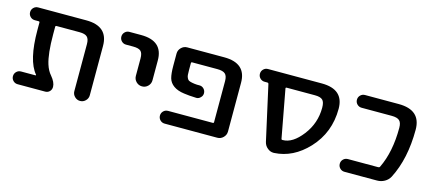

<svg xmlns="http://www.w3.org/2000/svg" viewBox="-45 -915 2832 1264"><g transform="rotate(15 1370.5 -283.5)"><path d="M244.1 -458Q236.3 -458 236.3 -451.2V-400.4Q236.3 -266.6 257.8 -199.2Q270.5 -159.2 293 -133.8Q325.2 -95.7 325.2 -64.5Q325.2 -45.9 313 -33.7Q300.8 -21.5 283.2 -21.5H95.7Q77.1 -21.5 64.5 -34.2Q51.8 -46.9 51.8 -64.9Q51.8 -83 64.5 -95.7Q77.1 -108.4 95.7 -108.4H193.4Q196.3 -108.4 196.8 -110.4Q197.3 -112.3 196.3 -113.3Q128.9 -192.4 128.9 -400.4V-451.2Q128.9 -458 121.1 -458H95.7Q77.1 -458 64.5 -470.7Q51.8 -483.4 51.8 -501.5Q51.8 -519.5 64.5 -532.2Q77.1 -544.9 95.7 -544.9H422.9Q573.2 -544.9 573.2 -410.2V-74.2Q573.2 -52.7 557.6 -37.1Q542 -21.5 520.5 -21.5Q499 -21.5 483.4 -37.1Q467.8 -52.7 467.8 -74.2V-394.5Q467.8 -429.7 452.6 -443.8Q437.5 -458 400.4 -458Z M716.8 -458Q699.2 -458 686.5 -470.7Q673.8 -483.4 673.8 -501.5Q673.8 -519.5 686.5 -532.2Q699.2 -544.9 716.8 -544.9H796.9Q947.3 -544.9 946.3 -410.2V-276.4Q946.3 -252.9 929.7 -236.3Q913.1 -219.7 889.6 -219.7Q866.2 -219.7 849.6 -236.3Q833 -252.9 833 -276.4V-394.5Q833 -430.7 818.4 -444.3Q803.7 -458 765.6 -458Z M1363.3 -544.9Q1514.6 -544.9 1513.7 -410.2V-79.1Q1513.7 -55.7 1496.6 -38.6Q1479.5 -21.5 1456.1 -21.5H1097.7Q1079.1 -21.5 1066.4 -34.2Q1053.7 -46.9 1053.7 -64.9Q1053.7 -83 1066.4 -95.7Q1079.1 -108.4 1097.7 -108.4H1402.3Q1409.2 -108.4 1409.2 -115.2V-394.5Q1409.2 -429.7 1393.6 -443.8Q1377.9 -458 1339.8 -458H1168Q1161.1 -458 1161.1 -451.2V-404.3Q1161.1 -381.8 1162.1 -370.6Q1163.1 -359.4 1168 -349.6Q1172.9 -339.8 1179.2 -335.9Q1185.5 -332 1201.7 -328.6Q1217.8 -325.2 1236.3 -324.2Q1244.1 -324.2 1253.9 -324.2Q1271.5 -324.2 1283.7 -311.5Q1295.9 -298.8 1295.9 -281.2Q1295.9 -263.7 1283.2 -252Q1271.5 -239.3 1254.9 -239.3Q1253.9 -239.3 1253.9 -239.3Q1201.2 -241.2 1169.9 -246.1Q1125 -252 1097.7 -271.5Q1070.3 -291 1062 -320.8Q1053.7 -350.6 1053.7 -404.3V-487.3Q1053.7 -510.7 1070.8 -527.8Q1087.9 -544.9 1111.3 -544.9Z M1812.5 -458Q1804.7 -458 1805.7 -451.2L1866.2 -125Q1867.2 -118.2 1874 -118.2H1876Q1943.4 -118.2 2007.8 -201.7Q2072.3 -285.2 2072.3 -390.6Q2072.3 -429.7 2057.1 -443.8Q2042 -458 2004.9 -458ZM1689.5 -451.2Q1687.5 -458 1679.7 -458H1662.1Q1643.6 -458 1630.9 -470.7Q1618.2 -483.4 1618.2 -501.5Q1618.2 -519.5 1630.9 -532.2Q1643.6 -544.9 1662.1 -544.9H2028.3Q2178.7 -544.9 2178.7 -412.1Q2178.7 -250 2072.3 -135.7Q1971.7 -28.3 1842.8 -21.5Q1840.8 -21.5 1838.9 -21.5Q1816.4 -21.5 1797.9 -37.1Q1778.3 -52.7 1772.5 -78.1Z M2552.7 -544.9Q2704.1 -544.9 2704.1 -410.2Q2704.1 -211.9 2631.8 -71.3Q2619.1 -47.9 2595.7 -34.7Q2572.3 -21.5 2544.9 -21.5H2323.2Q2304.7 -21.5 2292 -34.2Q2279.3 -46.9 2279.3 -64.9Q2279.3 -83 2292 -95.7Q2304.7 -108.4 2323.2 -108.4H2530.3Q2538.1 -108.4 2541 -115.2Q2596.7 -229.5 2596.7 -394.5Q2596.7 -429.7 2581.1 -443.8Q2565.4 -458 2528.3 -458H2323.2Q2304.7 -458 2292 -470.7Q2279.3 -483.4 2279.3 -501.5Q2279.3 -519.5 2292 -532.2Q2304.7 -544.9 2323.2 -544.9Z"/></g></svg>

Font: Gen Jyuu Gothic Medium
Style: Regular
Weight: 500
Designer: [Source Han Sans]
Ryoko NISHIZUKA  (kana & ideographs); Paul D. Hunt (Latin, Greek & Cyrillic); Wenlong ZHANG  (bopomofo
Version: Version 1.002.20150607